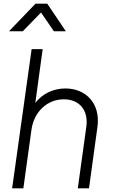

<svg xmlns="http://www.w3.org/2000/svg" viewBox="-20 -1024 613 1044"><path d="M46 0H107L151 -318C164 -414 235 -484 327 -484C409 -484 463 -428 449 -332L403 0H464L510 -335C527 -460 448 -543 336 -543C270 -543 209 -514 172 -464L212 -757H152ZM29 -854H104L203 -956L273 -854H338L237 -1004H173Z"/></svg>

Font: Mluvka Light
Style: Italic
Weight: 300
Italic angle: -8°
Designer: Modified by Jiří Krblich, Original typeface by Gumpita Rahayu
Foundry: Gumpita Rahayu & Jiří Krblich
Version: Version 2.000;Glyphs 3.1.1 (3134)